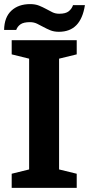

<svg xmlns="http://www.w3.org/2000/svg" viewBox="-30 -916 434 936"><path d="M258 -90V-630L344 -651V-720H27V-651L112 -630V-90L27 -69V0H344V-69ZM-10 -770H49Q55 -787 70 -797.5Q85 -808 116 -808Q135 -808 150.5 -800.5Q166 -793 181.5 -784.5Q197 -776 215 -768.5Q233 -761 257 -761Q311 -761 342.5 -793.5Q374 -826 384 -891H326Q320 -873 305 -861Q290 -849 259 -849Q240 -849 225 -856.5Q210 -864 194.5 -872.5Q179 -881 160.5 -888.5Q142 -896 117 -896Q60 -896 25.5 -864Q-9 -832 -10 -770Z"/></svg>

Font: GradeGX
Style: Regular
Weight: 100
Width: 1
Designer: Adam Twardoch
Foundry: Adam Twardoch
Version: Version 2.002; DEVELOPMENT